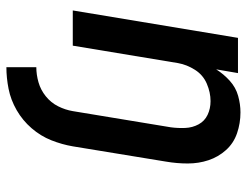

<svg xmlns="http://www.w3.org/2000/svg" viewBox="-108 -470 791 616"><g transform="rotate(90 288.0 -162.5)"><path d="M196 213Q230 213 265.5 206Q301 199 334 180Q367 161 392 132Q417 103 430.5 69Q444 35 450 0L499 -299Q505 -334 505 -369Q505 -404 494.5 -435.5Q484 -467 462 -491.5Q440 -516 408 -527Q376 -538 341 -538Q315 -538 288 -530.5Q261 -523 239.5 -503.5Q218 -484 203 -460L215 -530H102L14 0H127L183 -338Q188 -366 204.5 -392Q221 -418 249 -430Q277 -442 305 -442Q329 -442 349 -432.5Q369 -423 379.5 -403.5Q390 -384 391 -361Q392 -338 389 -315L337 0Q333 24 321.5 47Q310 70 289.5 86.5Q269 103 244.5 110Q220 117 196 117Z"/></g></svg>

Font: Iosevka Sparkle SmBdObl
Style: Regular
Weight: 600
Italic angle: -9°
Designer: Belleve Invis
Foundry: Belleve Invis
Version: Version 4.5.0; ttfautohint (v1.8.3)